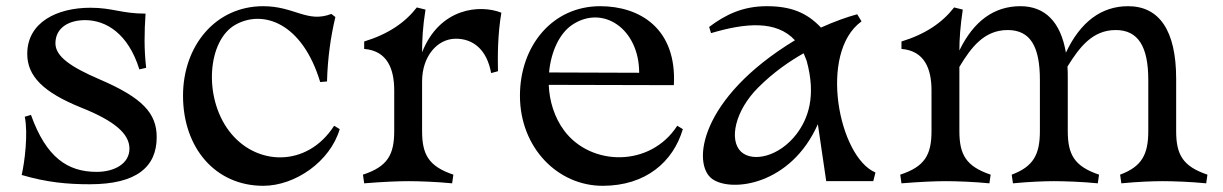

<svg xmlns="http://www.w3.org/2000/svg" viewBox="-20 -585 3949 620"><path d="M80 -214 60 -208C71 -154 60 -63 50 -20C131 4 198 10 270 10C421 10 486 -46 486 -142C486 -219 441 -269 301 -329C208 -369 159 -403 159 -445C159 -496 203 -520 255 -520C322 -520 394 -477 430 -361L452 -366C445 -426 446 -480 450 -541C372 -541 344 -560 272 -560C164 -560 68 -513 68 -411C68 -339 120 -287 241 -238C352 -194 398 -152 398 -105C398 -56 349 -30 292 -30C198 -30 129 -77 80 -214Z M830 15C933 15 1046 -63 1077 -168L1059 -179C972 -43 805 -48 719 -163C636 -274 651 -455 740 -505C829 -555 956 -512 1014 -320L1036 -322C1038 -398 1048 -467 1063 -530L1050 -540C972 -510 931 -565 830 -565C675 -565 571 -436 571 -276C571 -108 675 15 830 15Z M1152 -21 1156 7C1217 2 1267 0 1299 0C1331 0 1391 2 1440 7L1444 -21C1364 -48 1343 -86 1343 -162V-322C1343 -403 1392 -460 1452 -460C1507 -460 1552 -426 1566 -349L1588 -355C1587 -405 1587 -474 1599 -544C1531 -571 1400 -561 1343 -416C1343 -455 1345 -498 1354 -554L1326 -561C1288 -512 1234 -475 1156 -451V-427C1231 -421 1253 -362 1253 -293V-162C1253 -86 1232 -47 1152 -21Z M2185 -168 2167 -179C2080 -44 1888 -48 1802 -163C1770 -206 1754 -259 1752 -311L2156 -310C2166 -494 2045 -565 1918 -565C1763 -565 1659 -436 1659 -276C1659 -108 1781 15 1926 15C2066 15 2154 -63 2185 -168ZM1753 -351C1759 -417 1786 -477 1828 -505C1927 -571 2044 -492 2044 -350Z M2270 -498 2276 -478C2387 -511 2487 -520 2547 -455C2237 -267 2214 -54 2280 -7C2342 37 2534 13 2621 -184L2648 0H2800L2807 -28C2688 -78 2622 -415 2762 -516L2748 -539C2715 -530 2673 -515 2631 -496C2584 -546 2531 -565 2456 -565C2379 -565 2323 -538 2270 -498ZM2373 -95C2333 -133 2354 -228 2428 -302C2479 -353 2531 -388 2575 -413C2578 -405 2582 -397 2585 -388C2616 -275 2590 -202 2552 -152C2496 -79 2411 -60 2373 -95Z M3597 -21 3601 7C3652 2 3702 0 3734 0C3766 0 3826 2 3875 7L3879 -21C3799 -48 3778 -86 3778 -162V-331C3778 -487 3723 -565 3623 -565C3537 -565 3469 -515 3422 -415C3405 -515 3354 -565 3275 -565C3190 -565 3124 -517 3078 -422C3078 -459 3081 -501 3089 -554L3061 -561C3023 -512 2969 -475 2891 -451V-427C2966 -421 2988 -362 2988 -293V-162C2988 -86 2967 -47 2887 -21L2891 7C2952 2 3002 0 3034 0C3066 0 3126 2 3175 7L3179 -21C3099 -48 3078 -86 3078 -162V-330V-369C3116 -432 3158 -488 3234 -488C3307 -488 3338 -435 3338 -327V-162C3338 -86 3317 -47 3247 -21L3251 7C3302 2 3352 0 3384 0C3416 0 3476 2 3525 7L3529 -21C3449 -48 3428 -86 3428 -162V-331C3428 -345 3428 -358 3427 -370C3466 -433 3508 -488 3583 -488C3655 -488 3688 -435 3688 -327V-162C3688 -86 3667 -47 3597 -21Z"/></svg>

Font: Basteleur Moonlight
Style: Regular
Weight: 300
Designer: Keussel
Foundry: Keussel Studio
Version: Version 1.300;Glyphs 3.2 (3192)